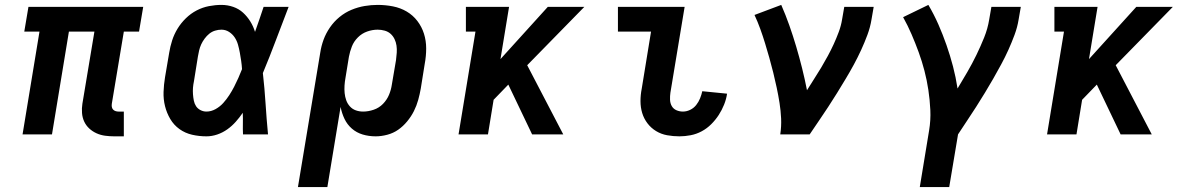

<svg xmlns="http://www.w3.org/2000/svg" viewBox="-20 -548 4840 783"><path d="M485 8H446Q427 8 408.5 5.5Q390 3 373.5 -4.5Q357 -12 344 -24Q331 -36 323.5 -52Q316 -68 314.5 -87Q313 -106 316 -125L365 -419H261L192 0H72L141 -419H79L96 -520H564L547 -419H485L436 -125Q435 -118 436 -112Q437 -106 441 -101.5Q445 -97 451 -95Q457 -93 463 -93H485Z M822 8Q792 8 763.5 1.5Q735 -5 712 -21.5Q689 -38 674.5 -62.5Q660 -87 653 -115Q646 -143 647 -173Q648 -203 653 -233L670 -333Q674 -358 682 -383Q690 -408 704 -431Q718 -454 738 -473.5Q758 -493 782 -505.5Q806 -518 832 -523Q858 -528 883 -528Q908 -528 931 -520Q954 -512 971 -496.5Q988 -481 1000.5 -461Q1013 -441 1020 -418Q1029 -444 1038 -469.5Q1047 -495 1055 -520H1157Q1131 -453 1105.5 -385Q1080 -317 1052 -250Q1059 -188 1063 -125.5Q1067 -63 1073 0H971Q970 -22 970.5 -44Q971 -66 970 -88Q957 -69 941.5 -51.5Q926 -34 907 -20.5Q888 -7 866 0.5Q844 8 822 8ZM822 -93Q841 -93 859 -103Q877 -113 890.5 -128Q904 -143 915 -160Q926 -177 935 -194.5Q944 -212 952 -230Q960 -248 967 -266Q966 -283 963.5 -300Q961 -317 958 -333.5Q955 -350 950.5 -366Q946 -382 937 -395.5Q928 -409 914 -418Q900 -427 883 -427Q870 -427 857 -423Q844 -419 833.5 -410.5Q823 -402 814.5 -390.5Q806 -379 800.5 -367Q795 -355 792 -342Q789 -329 787 -317L771 -217Q768 -203 767 -190Q766 -177 767 -163.5Q768 -150 770.5 -137.5Q773 -125 779.5 -115Q786 -105 797.5 -99Q809 -93 822 -93Z M1195 215 1286 -333Q1290 -360 1299.5 -386Q1309 -412 1325.5 -436Q1342 -460 1364.5 -478.5Q1387 -497 1413.5 -508Q1440 -519 1467 -523.5Q1494 -528 1520 -528Q1552 -528 1582.5 -522Q1613 -516 1638.5 -501Q1664 -486 1682 -462.5Q1700 -439 1709 -410.5Q1718 -382 1718 -350.5Q1718 -319 1712 -287L1696 -187Q1692 -164 1685.5 -140.5Q1679 -117 1668 -95Q1657 -73 1640.5 -53Q1624 -33 1604 -19Q1584 -5 1559.5 1.5Q1535 8 1512 8Q1484 8 1459 0.5Q1434 -7 1415 -23.5Q1396 -40 1385 -63Q1374 -86 1369 -112L1315 215ZM1461 -93Q1482 -93 1504 -100.5Q1526 -108 1542 -124.5Q1558 -141 1566.5 -161.5Q1575 -182 1578 -203L1595 -303Q1597 -318 1598 -333Q1599 -348 1597 -362Q1595 -376 1589 -388.5Q1583 -401 1573 -410Q1563 -419 1549 -423Q1535 -427 1520 -427Q1499 -427 1477.5 -419.5Q1456 -412 1439.5 -395.5Q1423 -379 1415 -358.5Q1407 -338 1403 -317L1389 -231Q1386 -215 1385 -199Q1384 -183 1385.5 -168Q1387 -153 1392 -139Q1397 -125 1407 -114Q1417 -103 1431 -98Q1445 -93 1461 -93Z M1850 0 1919 -419H1880V-520H2056L2021 -307L2214 -520H2363L2130 -282L2277 0H2150L2053 -203L1993 -141L1970 0Z M2751 8Q2725 8 2700.5 3.5Q2676 -1 2655.5 -13.5Q2635 -26 2620.5 -45Q2606 -64 2599 -87Q2592 -110 2592 -135.5Q2592 -161 2597 -186L2635 -419H2500V-520H2772L2714 -170Q2712 -156 2712.5 -141.5Q2713 -127 2719.5 -115.5Q2726 -104 2738.5 -98.5Q2751 -93 2765 -93Q2780 -93 2794.5 -100Q2809 -107 2819 -119.5Q2829 -132 2835 -147Q2841 -162 2844 -176L2945 -166Q2942 -144 2933 -121.5Q2924 -99 2911 -79Q2898 -59 2880.5 -41.5Q2863 -24 2841.5 -12.5Q2820 -1 2796.5 3.5Q2773 8 2751 8Z M3162 0Q3167 -33 3165.5 -65Q3164 -97 3159 -128.5Q3154 -160 3147.5 -190.5Q3141 -221 3133.5 -251.5Q3126 -282 3117.5 -312Q3109 -342 3100 -371.5Q3091 -401 3080.5 -430Q3070 -459 3057 -487L3166 -528Q3184 -487 3199 -444.5Q3214 -402 3227 -358Q3240 -314 3251 -270Q3262 -226 3271 -180Q3285 -203 3300 -226Q3315 -249 3329 -272.5Q3343 -296 3356 -320Q3369 -344 3380 -368Q3391 -392 3400.5 -417.5Q3410 -443 3414 -468L3423 -520H3543L3534 -468Q3529 -437 3517.5 -406Q3506 -375 3492 -344.5Q3478 -314 3462 -284.5Q3446 -255 3428.5 -226Q3411 -197 3393.5 -168.5Q3376 -140 3357.5 -112Q3339 -84 3320 -56Q3301 -28 3282 0Z M3851 215H3731L3769 -16Q3776 -58 3774 -99.5Q3772 -141 3766 -181Q3760 -221 3750 -259.5Q3740 -298 3726.5 -335Q3713 -372 3697.5 -408Q3682 -444 3663 -478L3766 -528Q3789 -489 3807 -448Q3825 -407 3840 -364Q3855 -321 3866.5 -277Q3878 -233 3885 -187Q3905 -220 3925 -254.5Q3945 -289 3962 -324Q3979 -359 3993.5 -395Q4008 -431 4014 -468L4023 -520H4143L4134 -468Q4129 -437 4117.5 -406Q4106 -375 4092.5 -345Q4079 -315 4063 -285.5Q4047 -256 4030.5 -227Q4014 -198 3996.5 -169.5Q3979 -141 3961 -112.5Q3943 -84 3924 -56Q3905 -28 3887 0Z M4250 0 4319 -419H4280V-520H4456L4421 -307L4614 -520H4763L4530 -282L4677 0H4550L4453 -203L4393 -141L4370 0Z"/></svg>

Font: Iosevka HT Extended
Style: Bold Italic
Weight: 700
Width: 7
Italic angle: -9°
Monospace: yes
Designer: Belleve Invis
Foundry: Belleve Invis
Version: Version 32.3.0; ttfautohint (v1.8.4)